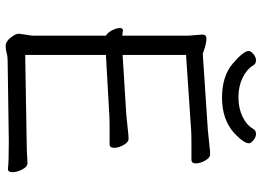

<svg xmlns="http://www.w3.org/2000/svg" viewBox="-143 -771 924 678"><g transform="rotate(90 319.0 -432.0)"><path d="M195 3Q179 3 167.5 6.5Q156 10 141.5 10Q127 10 113 -7.5Q99 -25 99 -37L106 -84V-344Q95 -350 87 -366Q79 -382 79 -393Q79 -404 87 -404H89Q97 -402 106 -402V-634L102 -685Q102 -699 116 -699Q130 -699 149 -693Q168 -687 169 -686L440 -704Q463 -706 488.5 -709Q514 -712 525.5 -712Q537 -712 547 -694.5Q557 -677 557 -661.5Q557 -646 544 -646H482Q455 -646 441 -645L174 -627V-403L385 -416Q408 -418 433.5 -421Q459 -424 470.5 -424Q482 -424 492 -406.5Q502 -389 502 -373Q502 -357 489 -357H426Q400 -357 386 -356L174 -344V-59L472 -64Q510 -64 555 -67H556Q569 -67 578.5 -48.5Q588 -30 588 -14Q588 2 577 2H576Q552 -1 489 -1H473ZM449 -796Q401 -754 325 -754Q249 -754 204.5 -792Q160 -830 160 -848Q160 -856 171 -865Q182 -874 193.5 -874Q205 -874 211 -864Q225 -841 255 -826.5Q285 -812 323.5 -812Q362 -812 392 -826.5Q422 -841 435 -864Q441 -874 452.5 -874Q464 -874 475 -865Q486 -856 486 -849Q486 -831 449 -796Z"/></g></svg>

Font: LXGW WenKai TC
Style: Regular
Weight: 400
Designer: LXGW / Fontworks Inc.
Foundry: LXGW / Fontworks Inc.
Version: Version 1.330